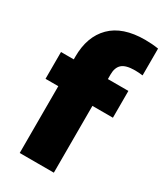

<svg xmlns="http://www.w3.org/2000/svg" viewBox="-203 -898 834 977"><g transform="rotate(30 214.0 -409.0)"><path d="M84.5 0V-392.5H9.5V-550H84.5V-566Q84.5 -684 151.5 -751Q218.5 -818 350 -818Q391 -818 428.5 -812V-654.5Q403 -657.5 383 -657.5Q329.5 -657.5 307.2 -637.8Q285 -618 285 -577.5V-550H405.5V-392.5H285V0Z"/></g></svg>

Font: Encode Sans Semi Condensed Black
Style: Regular
Weight: 900
Width: 4
Designer: Multiple Designers
Foundry: Impallari Type
Version: Version 3.000; ttfautohint (v1.8.3) -l 8 -r 50 -G 200 -x 14 